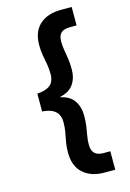

<svg xmlns="http://www.w3.org/2000/svg" viewBox="-144 -880 762 1126"><g transform="rotate(-15 236.5 -317.0)"><path d="M343 177Q264 177 216 134Q168 91 168 8Q168 -25 173 -53Q178 -81 183.5 -109.5Q189 -138 189 -172Q189 -197 179.5 -216.5Q170 -236 147 -248.5Q124 -261 84 -264V-372Q124 -375 147 -386.5Q170 -398 179.5 -417.5Q189 -437 189 -463Q189 -497 183.5 -525.5Q178 -554 173 -582Q168 -610 168 -643Q168 -726 216 -768.5Q264 -811 343 -811H410V-699H368Q333 -699 315.5 -683Q298 -667 298 -631Q298 -606 302.5 -580Q307 -554 311.5 -524.5Q316 -495 316 -458Q316 -405 290.5 -368Q265 -331 208 -319V-317Q265 -305 290.5 -267.5Q316 -230 316 -177Q316 -140 311.5 -110.5Q307 -81 302.5 -55.5Q298 -30 298 -4Q298 31 315.5 48Q333 65 368 65H410V177Z"/></g></svg>

Font: DM Sans 12pt
Style: Bold
Weight: 700
Version: Version 4.004;gftools[0.9.30]